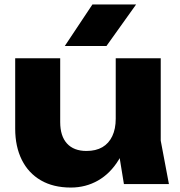

<svg xmlns="http://www.w3.org/2000/svg" viewBox="-20 -836 817 872"><path d="M301.8 15.8Q222 15.8 165.4 -17.1Q108.8 -50 78.9 -110.3Q49 -170.6 49 -251.8V-571.4H253.4V-281.4Q253.4 -218 284.3 -184.2Q315.2 -150.4 372.6 -150.4Q415.6 -150.4 444.9 -167.5Q474.2 -184.6 489.9 -217.7Q505.6 -250.8 505.6 -296.6L568.6 -263.8Q557.6 -173.2 519.5 -110.7Q481.4 -48.2 425.3 -16.2Q369.2 15.8 301.8 15.8ZM542.8 0 505.6 -228.6V-571.4H710V-197.2L747.2 0ZM399.8 -815.8H598.2L463.4 -627H274.2Z"/></svg>

Font: Unbounded
Style: Regular
Weight: 400
Designer: Luke Prowse, Jean-Baptiste Morizot, Fátima Lázaro, Florian Runge
Foundry: NaN
Version: Version 1.701;gftools[0.9.28.dev5+ged2979d]